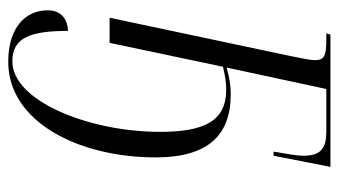

<svg xmlns="http://www.w3.org/2000/svg" viewBox="-198 -378 822 466"><g transform="rotate(90 213.0 -145.0)"><path d="M130 246C276 246 362 75 362 -112C362 -238 309 -294 209 -294C184 -294 166 -290 144 -284L196 -526H300C338 -526 358 -514 358 -471C358 -455 354 -433 348 -398H358L385 -536H64L61 -526H77C117 -526 126 -520 126 -498C126 -488 122 -468 115 -434L23 0H84L142 -275C162 -280 178 -283 198 -283C276 -283 300 -226 300 -122C300 50 225 236 129 236C72 236 55 194 55 101C25 102 5 119 5 150C5 206 49 246 130 246Z"/></g></svg>

Font: Noto Serif Display Condensed Light
Style: Italic
Weight: 300
Width: 3
Italic angle: -12°
Designer: Monotype Design Team
Foundry: Monotype Imaging Inc.
Version: Version 2.009